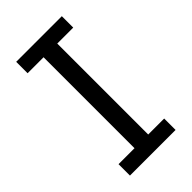

<svg xmlns="http://www.w3.org/2000/svg" viewBox="-216 -765 833 833"><g transform="rotate(-45 200.0 -349.0)"><path d="M60 0V-70H158V-628H60V-698H340V-628H242V-70H340V0Z"/></g></svg>

Font: IBM Plex Sans Thai Looped
Style: Regular
Weight: 400
Designer: Mike Abbink, Paul van der Laan, Pieter van Rosmalen, Ben Mitchell, Mark Frömberg
Foundry: Bold Monday
Version: Version 1.1